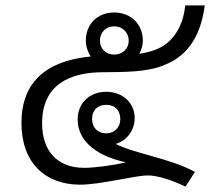

<svg xmlns="http://www.w3.org/2000/svg" viewBox="-20 -669 774 707"><path d="M663 18 698 -36C606 -86 480 -102 406 -139C446 -150 476 -189 476 -234C476 -289 433 -331 371 -331C311 -331 266 -291 266 -229C266 -157 323 -98 444 -71C396 -60 328 -51 290 -51C191 -51 135 -113 135 -215C135 -356 235 -402 356 -403C433 -404 522 -402 586 -430C663 -460 718 -526 734 -649H662C654 -565 611 -512 564 -491C542 -481 521 -475 493 -471C501 -486 506 -502 506 -519C506 -580 462 -623 400 -623C339 -623 296 -580 296 -519C296 -499 303 -478 314 -461C147 -445 59 -364 59 -216C59 -70 146 11 275 11C351 11 476 -23 525 -23C556 -23 606 -9 663 18ZM319 -231C319 -263 339 -283 371 -283C402 -283 423 -263 423 -231C423 -200 402 -178 371 -178C339 -178 319 -200 319 -231ZM348 -519C348 -550 370 -572 400 -572C431 -572 454 -550 454 -519C454 -489 431 -468 400 -468C370 -468 348 -489 348 -519Z"/></svg>

Font: TPK Tissa Web Quiz
Style: Regular
Weight: 400
Designer: Jacques Le Bailly, Suppakit Chalermlarp | Katatrad Co.,Ltd.
Foundry: Jacques Le Bailly, Cadson Demak Co.,Ltd.
Version: Version 5.000;Glyphs 3.1.2 (3151)